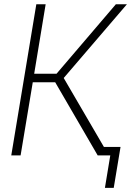

<svg xmlns="http://www.w3.org/2000/svg" viewBox="-20 -748 631 924"><path d="M450.2 0 245.6 -352.1H137.7L79.1 0H34.2L154.8 -727.5H199.7L144.5 -393.1H252L537.6 -727.5H590.8L286.6 -372.6L503.9 0ZM484.9 156.2 510.7 0H463.4L470.2 -41H560.1L527.3 156.2Z"/></svg>

Font: Inter Display Extra Light
Style: Italic
Weight: 200
Italic angle: -9.39999°
Designer: Rasmus Andersson
Foundry: rsms
Version: Version 4.000;git-4fc901f